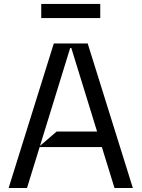

<svg xmlns="http://www.w3.org/2000/svg" viewBox="-20 -946 712 966"><path d="M23.4 0 250.7 -727.3H421.2L648.4 0H556.1L338.8 -704.5H333.1L115.8 0ZM174 -206 264.9 -284.1H522V-206ZM484.4 -926.1V-855.1H187.5V-926.1Z"/></svg>

Font: Riot Sans
Style: Regular
Weight: 400
Designer: Rasmus Andersson
Foundry: rsms
Version: Version 3.005